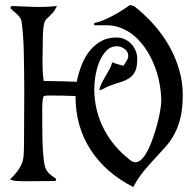

<svg xmlns="http://www.w3.org/2000/svg" viewBox="-20 -724 771 768"><path d="M500 -704 517 -699Q558 -667 593.5 -627.5Q629 -588 655 -543Q681 -498 696 -447.5Q711 -397 711 -344Q711 -291 702 -253.5Q693 -216 677.5 -187.5Q662 -159 642 -136.5Q622 -114 600 -90.5Q578 -67 555.5 -40Q533 -13 513 24Q404 -31 343 -124Q282 -217 282 -340Q254 -341 227 -341.5Q200 -342 172 -342Q163 -342 154 -339Q150 -325 149.5 -311Q149 -297 149 -283Q149 -265 149 -230Q149 -195 150 -158Q151 -121 154.5 -89Q158 -57 165 -45Q172 -33 183 -24.5Q194 -16 205 -8L202 0L74 1Q60 1 46.5 0Q33 -1 20 -6Q39 -25 50 -39.5Q61 -54 67 -69Q73 -84 74.5 -102Q76 -120 76 -146L77 -341Q77 -351 77 -376Q77 -401 76.5 -433.5Q76 -466 75.5 -501.5Q75 -537 73 -568Q71 -599 68.5 -621.5Q66 -644 62 -650Q54 -663 42.5 -672Q31 -681 21 -692L26 -700Q72 -698 117.5 -696.5Q163 -695 208 -700Q198 -680 189.5 -671Q181 -662 175 -656.5Q169 -651 164.5 -646.5Q160 -642 157 -631.5Q154 -621 152.5 -602Q151 -583 151 -548L150 -474Q150 -455 151 -436.5Q152 -418 155 -400Q188 -400 221 -399Q254 -398 287 -397Q293 -428 305 -460Q317 -492 336 -517Q355 -542 382 -558Q409 -574 446 -574Q464 -574 479 -567Q494 -560 505 -548.5Q516 -537 522.5 -521.5Q529 -506 529 -489Q529 -456 520.5 -438.5Q512 -421 496.5 -411Q481 -401 460.5 -395Q440 -389 416 -380Q406 -376 397 -370.5Q388 -365 377 -363Q380 -378 387 -392Q394 -406 402 -419.5Q410 -433 417.5 -446.5Q425 -460 429 -475Q440 -470 451.5 -467Q463 -464 474 -461Q479 -470 486 -480Q493 -490 493 -501Q493 -518 478 -528.5Q463 -539 448 -539Q422 -539 404.5 -520Q387 -501 376.5 -474.5Q366 -448 361.5 -419Q357 -390 357 -370Q357 -291 389 -221.5Q421 -152 481 -100Q489 -93 500 -84Q511 -75 522 -75Q536 -75 549.5 -90Q563 -105 574 -128Q585 -151 594.5 -179.5Q604 -208 611 -235.5Q618 -263 621.5 -285.5Q625 -308 625 -320Q625 -362 614.5 -407.5Q604 -453 583 -494.5Q562 -536 530.5 -568Q499 -600 456 -615Q432 -623 406.5 -623Q381 -623 356 -623L357 -632Q374 -635 393 -643Q412 -651 431 -661Q450 -671 468 -682.5Q486 -694 500 -704Z"/></svg>

Font: Germanica
Style: Regular
Weight: 400
Designer: Peter Wiegel
Foundry: Peter Wiegel